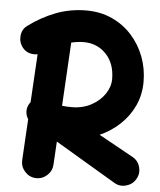

<svg xmlns="http://www.w3.org/2000/svg" viewBox="-56 -780 751 903"><g transform="rotate(5 320.0 -328.5)"><path d="M84.5 -269.5Q87.4 -274.4 91.3 -279.3L104.5 -506.8Q84.5 -502.9 65.4 -508.8Q46.4 -514.6 33.2 -531.2Q14.2 -555.2 17.1 -586.7Q20 -618.2 44.9 -635.7Q103 -679.2 171.1 -705.6Q239.3 -731.9 315.9 -731.9Q382.3 -731.9 436.8 -707Q491.2 -682.1 530.5 -638.7Q569.8 -595.2 591.1 -539.1Q612.3 -482.9 612.3 -420.9Q612.3 -359.9 588.4 -308.1Q564.5 -256.3 522.7 -217.3Q481 -178.2 428.2 -154.8L591.3 -64.5Q618.2 -49.8 626.2 -19.5Q634.3 10.7 618.7 37.1Q603.5 63.5 573.2 71.8Q543 80.1 517.1 64.5L230.5 -105.5L224.1 4.4Q222.2 34.7 199.2 55.2Q176.3 75.7 145.5 74.2Q115.2 72.3 94.7 49.3Q74.2 26.4 75.7 -4.4L86.9 -198.7Q76.7 -214.4 75.7 -233.4Q74.7 -252.4 84.5 -269.5ZM315.9 -582.5Q288.1 -582.5 257.3 -575.2L240.2 -275.4Q252 -273.9 263.7 -273.4Q275.4 -272.9 285.6 -272.9Q337.4 -272.9 377.7 -294.7Q418 -316.4 440.9 -350.3Q463.9 -384.3 463.9 -420.9Q463.9 -493.7 422.1 -538.1Q380.4 -582.5 315.9 -582.5Z"/></g></svg>

Font: Mikhak ExtraBold
Style: Regular
Weight: 800
Designer: Amin Abedi
Version: Version 3.3